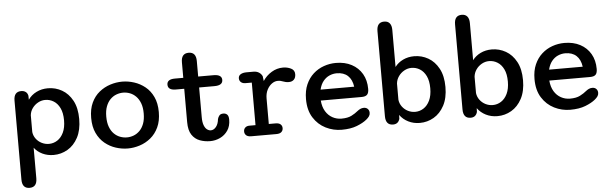

<svg xmlns="http://www.w3.org/2000/svg" viewBox="-57 -975 4538 1425"><g transform="rotate(-5 2212.0 -262.0)"><path d="M56 -416.5Q56 -483 111.5 -483Q131 -483 144.5 -473.2Q158 -463.5 162 -443.5L162.5 -414Q186 -448 224.5 -467.2Q263 -486.5 310.5 -486.5Q366.5 -486.5 414.8 -459Q463 -431.5 492.8 -376.5Q522.5 -321.5 522.5 -239Q522.5 -157 492.8 -101.2Q463 -45.5 414.8 -17.5Q366.5 10.5 310.5 10.5Q265.5 10.5 228 -7.2Q190.5 -25 167 -56V171.5Q167 238 111.5 238Q56 238 56 171.5ZM167 -172.5Q170.5 -144.5 187.5 -122Q204.5 -99.5 229.8 -87Q255 -74.5 283 -74.5Q317 -74.5 345.8 -93Q374.5 -111.5 392 -148.2Q409.5 -185 409.5 -239Q409.5 -294.5 392 -330.5Q374.5 -366.5 345.8 -384.2Q317 -402 283 -402Q255 -402 229.5 -388Q204 -374 187 -350.5Q170 -327 167 -298Z M864 10.5Q819 10.5 774.5 -3.8Q730 -18 693 -48.2Q656 -78.5 633.8 -125.8Q611.5 -173 611.5 -239Q611.5 -305 633.8 -352.2Q656 -399.5 693 -429.2Q730 -459 774.5 -473.2Q819 -487.5 864 -487.5Q908 -487.5 952.5 -473.2Q997 -459 1034 -429.2Q1071 -399.5 1093.2 -352.2Q1115.5 -305 1115.5 -239Q1115.5 -173 1093.2 -125.8Q1071 -78.5 1034 -48.2Q997 -18 952.5 -3.8Q908 10.5 864 10.5ZM864 -72Q889.5 -72 914 -81.2Q938.5 -90.5 958.8 -110.5Q979 -130.5 991 -162.2Q1003 -194 1003 -239Q1003 -283.5 991 -315Q979 -346.5 958.8 -366.8Q938.5 -387 914 -396.2Q889.5 -405.5 864 -405.5Q838.5 -405.5 813.5 -396.2Q788.5 -387 768.2 -366.8Q748 -346.5 736 -315Q724 -283.5 724 -239Q724 -194 736 -162.2Q748 -130.5 768.2 -110.5Q788.5 -90.5 813.5 -81.2Q838.5 -72 864 -72Z M1256 -394.5Q1197 -394.5 1197 -435.5Q1197 -476 1256 -476H1318.5V-591.5Q1318.5 -658 1374 -658Q1429.5 -658 1429.5 -591.5V-476H1543.5Q1605.5 -476 1605.5 -435.5Q1605.5 -394.5 1543.5 -394.5H1429.5V-172.5Q1429.5 -135.5 1438.2 -112.8Q1447 -90 1460.8 -80Q1474.5 -70 1488.5 -70Q1510.5 -70 1527.8 -91.2Q1545 -112.5 1548.5 -149Q1552.5 -164 1561.8 -175Q1571 -186 1591 -186Q1609.5 -186 1620.2 -174.8Q1631 -163.5 1631 -137.5Q1631 -89.5 1608.8 -56.8Q1586.5 -24 1551.2 -7.2Q1516 9.5 1477 9.5Q1436 9.5 1399.8 -4Q1363.5 -17.5 1341 -51.2Q1318.5 -85 1318.5 -146V-394.5Z M1921 -79.5H1970.5Q1996.5 -79.5 2008.5 -68.5Q2020.5 -57.5 2020.5 -40Q2020.5 -22.5 2008.2 -11.2Q1996 0 1970.5 0H1783Q1758 0 1745.8 -11.2Q1733.5 -22.5 1733.5 -40Q1733.5 -57.5 1745 -68.5Q1756.5 -79.5 1776.5 -79.5H1822V-396.5H1775Q1754 -396.5 1741.5 -407.5Q1729 -418.5 1729 -436.5Q1729 -455.5 1745.5 -465.8Q1762 -476 1790.5 -476H1842.5Q1864.5 -476 1881.5 -465.5Q1898.5 -455 1907 -436.5L1911.5 -400.5Q1937 -439.5 1976.8 -463.5Q2016.5 -487.5 2062 -487.5Q2094.5 -487.5 2121.5 -474.2Q2148.5 -461 2148.5 -431Q2148.5 -404.5 2134.5 -390.5Q2120.5 -376.5 2096.5 -376.5Q2082.5 -376.5 2072.8 -379Q2063 -381.5 2053 -385Q2043.5 -388.5 2035.8 -390.5Q2028 -392.5 2014.5 -392.5Q1992 -392.5 1970.5 -377Q1949 -361.5 1935 -334Q1921 -306.5 1921 -269Z M2457 10.5Q2394.5 10.5 2338.2 -17.5Q2282 -45.5 2247 -101Q2212 -156.5 2212 -239Q2212 -301.5 2232.5 -348Q2253 -394.5 2287.5 -425.5Q2322 -456.5 2365.8 -472Q2409.5 -487.5 2456 -487.5Q2523 -487.5 2573 -461Q2623 -434.5 2650.8 -386.8Q2678.5 -339 2678.5 -274.5Q2678.5 -245 2666.2 -232Q2654 -219 2624 -219H2320.5Q2324.5 -171 2344.5 -138.2Q2364.5 -105.5 2395.5 -88.8Q2426.5 -72 2462 -72Q2509 -72 2537.5 -86.8Q2566 -101.5 2585.5 -118Q2596 -126.5 2607.8 -132Q2619.5 -137.5 2633.5 -137.5Q2652 -137.5 2663 -126.2Q2674 -115 2674 -96.5Q2674 -82.5 2666 -71Q2658 -59.5 2644.5 -48.5Q2616.5 -25.5 2570 -7.5Q2523.5 10.5 2457 10.5ZM2326 -300H2576.5Q2569 -354 2538.2 -382.2Q2507.5 -410.5 2455.5 -410.5Q2427.5 -410.5 2401.2 -399Q2375 -387.5 2355.2 -363.2Q2335.5 -339 2326 -300Z M2840 5Q2784.5 5 2784.5 -62V-695.5Q2784.5 -762 2840 -762Q2866.5 -762 2880.8 -745Q2895 -728 2895 -695.5V-419Q2918.5 -450.5 2956 -468.5Q2993.5 -486.5 3039 -486.5Q3095 -486.5 3143.2 -459Q3191.5 -431.5 3221.2 -376.5Q3251 -321.5 3251 -239Q3251 -157 3221.2 -101.2Q3191.5 -45.5 3143.2 -17.5Q3095 10.5 3039 10.5Q2992 10.5 2953.2 -9Q2914.5 -28.5 2890.5 -62L2889.5 -33.5Q2878.5 5 2840 5ZM2895 -174Q2898.5 -145.5 2915.5 -122.8Q2932.5 -100 2958 -87.2Q2983.5 -74.5 3011.5 -74.5Q3045.5 -74.5 3074.2 -93Q3103 -111.5 3120.5 -148.2Q3138 -185 3138 -239Q3138 -294.5 3120.5 -330.5Q3103 -366.5 3074.2 -384.2Q3045.5 -402 3011.5 -402Q2983 -402 2957.2 -387.5Q2931.5 -373 2914.8 -349Q2898 -325 2895 -295.5Z M3418 5Q3362.5 5 3362.5 -62V-695.5Q3362.5 -762 3418 -762Q3444.5 -762 3458.8 -745Q3473 -728 3473 -695.5V-419Q3496.5 -450.5 3534 -468.5Q3571.5 -486.5 3617 -486.5Q3673 -486.5 3721.2 -459Q3769.5 -431.5 3799.2 -376.5Q3829 -321.5 3829 -239Q3829 -157 3799.2 -101.2Q3769.5 -45.5 3721.2 -17.5Q3673 10.5 3617 10.5Q3570 10.5 3531.2 -9Q3492.5 -28.5 3468.5 -62L3467.5 -33.5Q3456.5 5 3418 5ZM3473 -174Q3476.5 -145.5 3493.5 -122.8Q3510.5 -100 3536 -87.2Q3561.5 -74.5 3589.5 -74.5Q3623.5 -74.5 3652.2 -93Q3681 -111.5 3698.5 -148.2Q3716 -185 3716 -239Q3716 -294.5 3698.5 -330.5Q3681 -366.5 3652.2 -384.2Q3623.5 -402 3589.5 -402Q3561 -402 3535.2 -387.5Q3509.5 -373 3492.8 -349Q3476 -325 3473 -295.5Z M4159.5 10.5Q4097 10.5 4040.8 -17.5Q3984.5 -45.5 3949.5 -101Q3914.5 -156.5 3914.5 -239Q3914.5 -301.5 3935 -348Q3955.5 -394.5 3990 -425.5Q4024.5 -456.5 4068.2 -472Q4112 -487.5 4158.5 -487.5Q4225.5 -487.5 4275.5 -461Q4325.5 -434.5 4353.2 -386.8Q4381 -339 4381 -274.5Q4381 -245 4368.8 -232Q4356.5 -219 4326.5 -219H4023Q4027 -171 4047 -138.2Q4067 -105.5 4098 -88.8Q4129 -72 4164.5 -72Q4211.5 -72 4240 -86.8Q4268.5 -101.5 4288 -118Q4298.5 -126.5 4310.2 -132Q4322 -137.5 4336 -137.5Q4354.5 -137.5 4365.5 -126.2Q4376.5 -115 4376.5 -96.5Q4376.5 -82.5 4368.5 -71Q4360.5 -59.5 4347 -48.5Q4319 -25.5 4272.5 -7.5Q4226 10.5 4159.5 10.5ZM4028.5 -300H4279Q4271.5 -354 4240.8 -382.2Q4210 -410.5 4158 -410.5Q4130 -410.5 4103.8 -399Q4077.5 -387.5 4057.8 -363.2Q4038 -339 4028.5 -300Z"/></g></svg>

Font: Sono Medium
Style: Regular
Weight: 500
Designer: Tyler Finck
Foundry: Tyler Finck
Version: Version 2.112